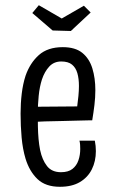

<svg xmlns="http://www.w3.org/2000/svg" viewBox="-20 -705 445 737"><path d="M210 12Q155 12 124 -17.5Q93 -47 78 -96Q67 -133 63 -177Q59 -221 59 -269Q59 -309 63.5 -346Q68 -383 78 -414Q95 -463 129 -493.5Q163 -524 221 -524Q269 -524 296 -502Q323 -480 334.5 -442.5Q346 -405 346 -359Q346 -331 342.5 -302Q339 -273 334 -243L276 -294Q279 -316 281 -336.5Q283 -357 283 -375Q283 -403 277 -424Q271 -445 256.5 -457Q242 -469 215 -469Q187 -469 169 -449.5Q151 -430 141 -400Q132 -372 128.5 -337Q125 -302 125 -268Q125 -243 125.5 -218.5Q126 -194 128 -171.5Q130 -149 134 -129Q142 -91 160.5 -67.5Q179 -44 214 -44Q242 -44 258 -56.5Q274 -69 281 -89.5Q288 -110 288 -133Q288 -141 287.5 -149Q287 -157 285 -165H344Q346 -155 347 -145Q348 -135 348 -125Q348 -86 332.5 -55Q317 -24 286.5 -6Q256 12 210 12ZM86 -236 85 -295 334 -297V-243Q334 -243 318.5 -243Q303 -243 277.5 -242Q252 -241 219.5 -240.5Q187 -240 152.5 -239Q118 -238 86 -236ZM252 -586 182 -588 104 -655 129 -685 217 -634 302 -683 328 -657Z"/></svg>

Font: Truculenta
Style: Regular
Weight: 400
Designer: Ivan Castro, Eva Sanz & Omnibus-Type Team
Foundry: Omnibus-Type
Version: Version 1.002